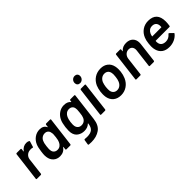

<svg xmlns="http://www.w3.org/2000/svg" viewBox="122 -1767 3008 3008"><g transform="rotate(-45 1626.5 -262.5)"><path d="M388 -504Q394 -500 392 -489L364 -399Q361 -387 350 -392Q335 -397 316 -397Q304 -397 297 -396Q256 -394 225.5 -366.5Q195 -339 189 -295L155 -12Q154 -7 150.5 -3.5Q147 0 142 0H52Q47 0 44 -3.5Q41 -7 42 -12L102 -499Q103 -504 106.5 -507.5Q110 -511 115 -511H204Q215 -511 215 -499L209 -454Q208 -450 210 -449.5Q212 -449 214 -452Q261 -517 335 -517Q366 -517 388 -504Z M769 -511H858Q863 -511 866 -507.5Q869 -504 868 -499L808 -12Q807 -7 803.5 -3.5Q800 0 795 0H706Q701 0 698 -3.5Q695 -7 696 -12L701 -59Q702 -63 700 -63.5Q698 -64 696 -61Q648 8 562 8Q497 8 453.5 -31.5Q410 -71 401 -138Q398 -156 398 -176Q398 -204 405 -256Q415 -337 435 -384Q461 -444 513 -481.5Q565 -519 632 -519Q714 -519 744 -455Q746 -452 748 -452.5Q750 -453 750 -457L755 -499Q756 -504 760 -507.5Q764 -511 769 -511ZM726 -255Q731 -302 731 -315Q731 -332 726 -349Q723 -379 701.5 -399Q680 -419 646 -419Q610 -419 582.5 -399Q555 -379 543 -347Q536 -332 531.5 -313.5Q527 -295 522 -256Q517 -221 517 -195Q517 -179 520 -164Q524 -132 547 -112Q570 -92 606 -92Q641 -92 666.5 -112Q692 -132 705 -164Q712 -179 716.5 -197.5Q721 -216 726 -255Z M1305 -511H1394Q1399 -511 1402 -507.5Q1405 -504 1404 -499L1347 -34Q1332 91 1256 144.5Q1180 198 1068 198Q1039 198 1009 195Q999 194 999 182L1012 100Q1013 89 1027 89Q1054 92 1077 92Q1150 92 1188 62Q1226 32 1235 -37L1236 -45Q1236 -52 1230 -47Q1186 -3 1112 -3Q1050 -3 1001.5 -36Q953 -69 941 -137Q938 -158 938 -182Q938 -215 943 -258Q954 -342 974 -385Q1001 -446 1053 -482.5Q1105 -519 1169 -519Q1245 -519 1283 -473Q1284 -470 1286 -471Q1288 -472 1289 -475L1292 -499Q1292 -504 1296 -507.5Q1300 -511 1305 -511ZM1262 -259Q1267 -295 1267 -319Q1267 -328 1265 -346Q1262 -379 1240 -399Q1218 -419 1182 -419Q1146 -419 1119.5 -399Q1093 -379 1079 -346Q1065 -319 1056 -258Q1052 -227 1052 -201Q1052 -182 1055 -171Q1061 -139 1084 -118.5Q1107 -98 1143 -98Q1181 -98 1207 -118Q1233 -138 1244 -170Q1250 -185 1254 -202.5Q1258 -220 1262 -259Z M1533 -642Q1533 -677 1556 -700Q1579 -723 1612 -723Q1639 -723 1656 -706.5Q1673 -690 1673 -662Q1673 -628 1650 -604.5Q1627 -581 1594 -581Q1566 -581 1549.5 -598Q1533 -615 1533 -642ZM1466 -12 1526 -500Q1527 -505 1530.5 -508.5Q1534 -512 1539 -512H1628Q1633 -512 1636 -508.5Q1639 -505 1638 -500L1579 -12Q1578 -7 1574 -3.5Q1570 0 1565 0H1476Q1471 0 1468 -3.5Q1465 -7 1466 -12Z M1725 -143Q1720 -173 1720 -205Q1720 -232 1723 -257Q1731 -320 1752 -371Q1784 -441 1843.5 -480Q1903 -519 1981 -519Q2055 -519 2104 -480Q2153 -441 2167 -372Q2173 -344 2173 -308Q2173 -284 2170 -258Q2163 -197 2140 -144Q2109 -73 2049.5 -32.5Q1990 8 1915 8Q1839 8 1789 -32Q1739 -72 1725 -143ZM2036 -172Q2051 -207 2056 -256Q2060 -294 2060 -308Q2060 -327 2057 -340Q2051 -378 2027 -398.5Q2003 -419 1966 -419Q1930 -419 1901.5 -398.5Q1873 -378 1856 -340Q1842 -302 1836 -256Q1833 -231 1833 -207Q1833 -192 1835 -172Q1842 -134 1866 -113Q1890 -92 1928 -92Q1963 -92 1991.5 -113Q2020 -134 2036 -172Z M2700 -369Q2700 -360 2698 -340L2658 -12Q2657 -7 2653 -3.5Q2649 0 2644 0H2555Q2550 0 2547 -3.5Q2544 -7 2545 -12L2582 -316Q2583 -322 2583 -334Q2583 -373 2561.5 -396Q2540 -419 2503 -419Q2462 -419 2432.5 -391Q2403 -363 2397 -317L2360 -12Q2359 -7 2355.5 -3.5Q2352 0 2347 0H2257Q2252 0 2249 -3.5Q2246 -7 2247 -12L2307 -499Q2308 -504 2311.5 -507.5Q2315 -511 2320 -511H2409Q2420 -511 2420 -499L2416 -467Q2415 -464 2417 -463Q2419 -462 2421 -465Q2466 -519 2547 -519Q2618 -519 2659 -479Q2700 -439 2700 -369Z M3218 -226Q3217 -214 3205 -214H2902Q2897 -214 2897 -209Q2896 -202 2896 -190Q2896 -175 2899 -164Q2915 -92 3004 -91Q3070 -91 3116 -147Q3121 -153 3126 -153Q3130 -153 3133 -150L3186 -99Q3191 -94 3191 -91Q3191 -89 3187 -83Q3152 -39 3099 -15Q3046 9 2985 9Q2909 9 2861 -26Q2813 -61 2796 -124Q2786 -157 2786 -201Q2786 -231 2790 -259Q2797 -327 2815 -368Q2843 -438 2901.5 -478.5Q2960 -519 3036 -519Q3226 -519 3226 -316Q3226 -279 3218 -226ZM2922 -349Q2914 -331 2909 -305Q2907 -300 2912 -300H3109Q3114 -300 3114 -305Q3115 -313 3115 -326Q3115 -339 3114 -343Q3109 -379 3086 -399Q3063 -419 3024 -419Q2987 -419 2961.5 -400.5Q2936 -382 2922 -349Z"/></g></svg>

Font: Barlow SemiBold
Style: Italic
Weight: 600
Italic angle: -7°
Designer: Jeremy Tribby
Foundry: Tribby Type
Version: Version 1.408